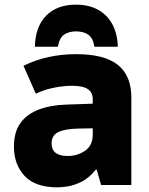

<svg xmlns="http://www.w3.org/2000/svg" viewBox="-20 -796 640 826"><path d="M227 10Q132 10 86 -39Q40 -88 40 -165Q40 -229 68.5 -267.5Q97 -306 147.5 -325Q198 -344 264 -346L379 -350V-369Q379 -398 358 -412.5Q337 -427 289 -427Q257 -427 216 -419.5Q175 -412 134 -393L81 -513Q134 -539 190.5 -551Q247 -563 307 -563Q430 -563 487.5 -516.5Q545 -470 545 -377V0H415L396 -66H392Q364 -31 332.5 -15Q301 1 273.5 5.5Q246 10 227 10ZM271 -125Q313 -125 346 -147.5Q379 -170 379 -217V-244L321 -243Q261 -242 231.5 -228Q202 -214 202 -179Q202 -125 271 -125ZM307 -776Q388 -776 436 -728.5Q484 -681 487 -595H386Q380 -633 359.5 -647Q339 -661 307 -661Q277 -661 256.5 -647.5Q236 -634 229 -595H130Q132 -681 178.5 -728.5Q225 -776 307 -776Z"/></svg>

Font: Noto Sans Mono Black
Style: Regular
Weight: 900
Designer: Monotype Design Team
Foundry: Monotype Imaging Inc.
Version: Version 2.014